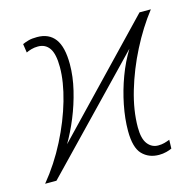

<svg xmlns="http://www.w3.org/2000/svg" viewBox="-86 -628 731 721"><g transform="rotate(-15 280.0 -267.0)"><path d="M447 6Q407 6 382 -20Q357 -46 357 -111Q357 -158 367.5 -211Q378 -264 397 -315Q416 -366 442 -408L49 0H5Q56 -62 93.5 -135.5Q131 -209 151.5 -280.5Q172 -352 172 -409Q172 -460 156.5 -482.5Q141 -505 112 -505Q98 -505 86 -501.5Q74 -498 66 -494L61 -528Q72 -533 85 -536.5Q98 -540 118 -540Q164 -540 187.5 -508.5Q211 -477 211 -410Q211 -362 198.5 -310Q186 -258 166 -209.5Q146 -161 123 -122L514 -530H558Q513 -472 476.5 -400.5Q440 -329 418 -254.5Q396 -180 396 -114Q396 -70 412 -49.5Q428 -29 453 -29Q466 -29 477 -32Q488 -35 498 -39L497 -5Q489 -1 475.5 2.5Q462 6 447 6Z"/></g></svg>

Font: Noto Sans Disp ExtLt
Style: Italic
Weight: 200
Italic angle: -12°
Designer: Monotype Design Team
Foundry: Monotype Imaging Inc.
Version: Version 2.000;GOOG;noto-source:20170915:90ef993387c0